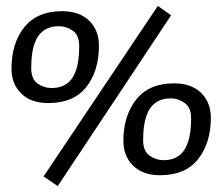

<svg xmlns="http://www.w3.org/2000/svg" viewBox="-20 -587 746 652"><path d="M176 45 128 12 516 -567 561 -535ZM144 -237Q85 -237 52 -269.5Q19 -302 19 -354Q19 -440 62.5 -494.5Q106 -549 191 -549Q250 -549 283 -516.5Q316 -484 316 -432Q316 -346 273 -291.5Q230 -237 144 -237ZM155 -288Q186 -288 207 -303Q228 -318 238.5 -349Q249 -380 249 -430Q249 -468 227 -483Q205 -498 180 -498Q149 -498 128 -483Q107 -468 96.5 -437Q86 -406 86 -356Q86 -318 108 -303Q130 -288 155 -288ZM524 8Q465 8 432 -24.5Q399 -57 399 -109Q399 -194 442.5 -249Q486 -304 571 -304Q630 -304 663 -271.5Q696 -239 696 -187Q696 -102 653 -47Q610 8 524 8ZM535 -43Q566 -43 587 -58Q608 -73 618.5 -104.5Q629 -136 629 -185Q629 -222 607 -237.5Q585 -253 560 -253Q529 -253 508 -238Q487 -223 476.5 -191.5Q466 -160 466 -111Q466 -74 488 -58.5Q510 -43 535 -43Z"/></svg>

Font: Faustina VF Beta
Style: Italic
Weight: 400
Italic angle: -8°
Designer: Alfonso Garcia
Foundry: Omnibus-Type
Version: Version 1.006